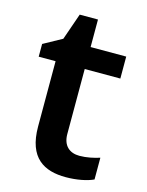

<svg xmlns="http://www.w3.org/2000/svg" viewBox="-104 -727 615 802"><g transform="rotate(15 203.0 -325.5)"><path d="M291 -91C249 -91 219 -115 219 -166V-447H373V-542H219V-661H140L100 -546L20 -502V-447H93V-165C93 -28 166 10 259 10C306 10 351 1 378 -12V-106C353 -98 322 -91 291 -91Z"/></g></svg>

Font: Noto Sans Vithkuqi SemiBold
Style: Regular
Weight: 600
Version: Version 1.001